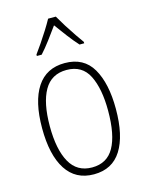

<svg xmlns="http://www.w3.org/2000/svg" viewBox="-117 -835 696 916"><g transform="rotate(-15 231.0 -377.0)"><path d="M413 -265Q413 -133 368 -61.5Q323 10 232 10Q142 10 95.5 -62Q49 -134 49 -266Q49 -398 95.5 -468.5Q142 -539 233 -539Q327 -539 370 -465Q413 -391 413 -265ZM87 -266Q87 -151 122.5 -87.5Q158 -24 232 -24Q306 -24 340.5 -85.5Q375 -147 375 -266Q375 -375 342.5 -440Q310 -505 233 -505Q158 -505 122.5 -443Q87 -381 87 -266ZM250 -764Q263 -741 281.5 -711.5Q300 -682 318.5 -655Q337 -628 348 -613V-606H325Q302 -631 277 -664Q252 -697 231 -726Q211 -698 185.5 -664Q160 -630 138 -606H114V-613Q128 -632 146.5 -659Q165 -686 182.5 -714Q200 -742 212 -764Z"/></g></svg>

Font: Noto Sans Khmer Condensed ExtraLight
Style: Regular
Weight: 200
Width: 3
Designer: Danh Hong and the Monotype Design Team
Foundry: Monotype Imaging Inc.
Version: Version 2.004; ttfautohint (v1.8.4.7-5d5b)